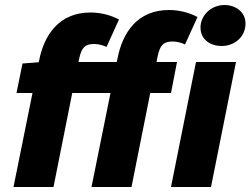

<svg xmlns="http://www.w3.org/2000/svg" viewBox="-20 -748 1002 768"><path d="M346 0H506L581 -376H664L688 -500H606L610 -520C620 -574 640 -582 672 -582C688 -582 710 -576 720 -570L770 -680C736 -698 696 -708 656 -708C530 -708 470 -618 450 -514L447 -500H294L296 -510C306 -564 326 -572 358 -572C374 -572 396 -566 406 -560L456 -670C422 -688 382 -698 342 -698C216 -698 156 -608 136 -504L135 -499L70 -494L46 -376H110L34 0H194L269 -376H422ZM664 0H824L924 -500H764ZM866 -564C920 -564 962 -602 962 -654C962 -702 920 -728 878 -728C824 -728 782 -686 782 -638C782 -588 824 -564 866 -564Z"/></svg>

Font: Source Sans Pro Black
Style: Italic
Weight: 900
Italic angle: -11°
Designer: Paul D. Hunt
Foundry: Adobe Systems Incorporated
Version: Version 3.006;hotconv 1.0.111;makeotfexe 2.5.65597